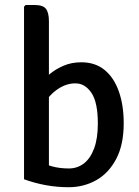

<svg xmlns="http://www.w3.org/2000/svg" viewBox="-20 -756 568 783"><path d="M179.5 -25H78V-729L84.5 -735.5H123Q155.5 -735.5 167.5 -719.8Q179.5 -704 179.5 -669.5ZM484.5 -253.5Q484.5 -166 454 -108Q423.5 -50 372.5 -21.2Q321.5 7.5 260 7.5Q212 7.5 166 -1Q120 -9.5 78 -25L129 -104.5Q160 -86.5 191.2 -77.8Q222.5 -69 261 -69Q295 -69 321.8 -89.2Q348.5 -109.5 363.8 -150.5Q379 -191.5 379 -252Q379 -339 352.8 -377.5Q326.5 -416 288 -416Q251 -416.5 215.5 -392.5Q180 -368.5 159 -330.5L144 -415Q159.5 -434.5 183.5 -454.5Q207.5 -474.5 239.8 -488.2Q272 -502 311.5 -502Q369 -502 407.2 -470.2Q445.5 -438.5 465 -382.2Q484.5 -326 484.5 -253.5Z"/></svg>

Font: Signika
Style: Regular
Weight: 400
Designer: Anna Giedry
Foundry: Anna Giedry
Version: Version 2.001